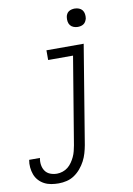

<svg xmlns="http://www.w3.org/2000/svg" viewBox="-141 -795 742 1071"><g transform="rotate(-10 230.0 -259.5)"><path d="M103 213Q82 213 61 209.5Q40 206 22 196.5Q4 187 -9.5 172Q-23 157 -30 138Q-37 119 -39 97.5Q-41 76 -37 55Q-37 55 -37 55Q-37 55 -37 55H24Q20 75 23 94.5Q26 114 36.5 129Q47 144 65 151Q83 158 103 158Q119 158 135.5 152.5Q152 147 165 136.5Q178 126 188 111.5Q198 97 205 82Q212 67 216 51Q220 35 223 19L305 -475H164V-530H375L283 28Q279 50 272.5 72.5Q266 95 255 116Q244 137 228 156Q212 175 192 188.5Q172 202 149 207.5Q126 213 103 213ZM359 -628Q347 -628 335.5 -632.5Q324 -637 317 -646Q310 -655 308 -667.5Q306 -680 308 -693Q309 -701 313.5 -709.5Q318 -718 325.5 -723Q333 -728 342 -730Q351 -732 359 -732Q372 -732 383.5 -727.5Q395 -723 402 -714Q409 -705 411 -692.5Q413 -680 411 -667Q409 -659 404.5 -650.5Q400 -642 392.5 -637Q385 -632 376.5 -630Q368 -628 359 -628Z"/></g></svg>

Font: Iosevka Curly Light Oblique
Style: Regular
Weight: 300
Italic angle: -9°
Monospace: yes
Designer: Belleve Invis
Foundry: Belleve Invis
Version: Version 11.1.0; ttfautohint (v1.8.3)